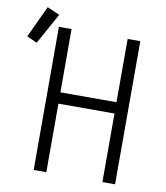

<svg xmlns="http://www.w3.org/2000/svg" viewBox="-148 -897 837 971"><g transform="rotate(10 271.0 -411.5)"><path d="M91 0V-735H156V-410H444V-735H509V0H444V-352H156V0ZM-6 -636 -58 -660 18 -823 82 -795Z"/></g></svg>

Font: Iosevka Curly Light Extended
Style: Regular
Weight: 300
Width: 7
Monospace: yes
Designer: Belleve Invis
Foundry: Belleve Invis
Version: Version 11.1.0; ttfautohint (v1.8.3)